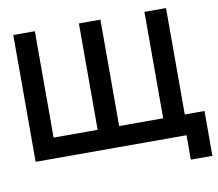

<svg xmlns="http://www.w3.org/2000/svg" viewBox="-88 -805 1188 1044"><g transform="rotate(-10 506.0 -282.5)"><path d="M49.8 0V-700.2H168.9V-112.8H412.1V-700.2H530.8V-112.8H773.9V-700.2H893.1V-112.8H1002V134.8H882.8V0Z"/></g></svg>

Font: Cakra Normal
Style: Regular
Weight: 400
Designer: Lucia Kollert, Vojtech Kollert
Foundry: OoM Type
Version: Version 1.000;Glyphs 3.1.1 (3148)